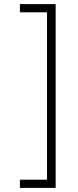

<svg xmlns="http://www.w3.org/2000/svg" viewBox="-20 -766 382 935"><path d="M251 149V-746H77V-706H209V109H77V149Z"/></svg>

Font: Josefin Slab Thin
Style: Regular
Weight: 400
Version: Version 2.000